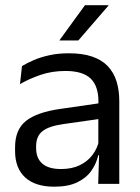

<svg xmlns="http://www.w3.org/2000/svg" viewBox="-20 -703 534 734"><path d="M355.4 0 359 -118.6 355.9 -131.1V-286.5L356.3 -314.9Q356.3 -374.3 326.2 -403Q296 -431.7 230.4 -431.7Q178.2 -431.7 134.4 -416.5Q90.6 -401.3 56.4 -381.5L64 -450.4Q83.1 -462 109.4 -473.3Q135.7 -484.7 169.3 -492Q202.9 -499.3 243.3 -499.3Q295.8 -499.3 332.6 -486.6Q369.4 -473.9 392.2 -449.9Q415 -425.8 425.5 -392Q436 -358.1 436 -316.2V0ZM187.4 10.7Q114.9 10.7 76.3 -24.6Q37.6 -60 37.6 -125.7V-140Q37.6 -207.4 79.3 -240.7Q121 -274.1 212.2 -286.9L366.5 -309.2L370.9 -249.8L222 -228.6Q166.2 -220.7 142.2 -201.4Q118.1 -182 118.1 -144.5V-136.6Q118.1 -97.9 141.9 -77.4Q165.7 -56.8 213.1 -56.8Q254.9 -56.8 284.9 -71.4Q314.9 -86 333.4 -110.5Q352 -135.1 358.5 -165.2L371.2 -109.8H355.7Q348.6 -77.8 329.3 -50.3Q310.1 -22.8 275.5 -6.1Q240.9 10.7 187.4 10.7ZM304.8 -683.1H394.7V-681.7L279.5 -548.4H207.8V-549.7Z"/></svg>

Font: Anek Bangla Medium
Style: Regular
Weight: 500
Designer: Sulekha Rajkumar (Bangla), Yesha Goshar (Latin)
Foundry: Ek Type
Version: Version 1.003